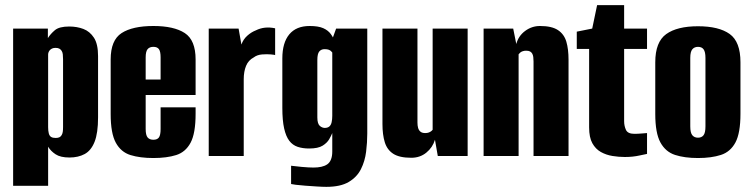

<svg xmlns="http://www.w3.org/2000/svg" viewBox="-20 -606 2921 746"><path d="M31 116V-495H166V-458Q176 -474 193 -488.5Q210 -503 249 -503Q279 -503 304 -493.5Q329 -484 345 -459.5Q361 -435 361 -388V-150Q361 -89 347.5 -55Q334 -21 309 -7.5Q284 6 250 6Q215 6 196 -6.5Q177 -19 167 -36V116ZM196 -70Q205 -70 210.5 -72.5Q216 -75 219.5 -81Q223 -87 224 -94.5Q225 -102 225 -113V-376Q225 -387 224 -395Q223 -403 219.5 -408.5Q216 -414 210.5 -417Q205 -420 196 -420Q188 -420 182.5 -417.5Q177 -415 173.5 -411Q170 -407 168.5 -402.5Q167 -398 167 -394V-112Q167 -98 169.5 -88Q172 -78 178.5 -74Q185 -70 196 -70Z M576 8Q524 8 487 -3.5Q450 -15 430 -51.5Q410 -88 410 -163V-375Q410 -450 452.5 -477.5Q495 -505 576 -505Q656 -505 698 -477.5Q740 -450 740 -375V-237H546V-105Q546 -81 553.5 -72Q561 -63 576 -63Q591 -63 597.5 -72Q604 -81 604 -105V-189H740V-164Q740 -88 720.5 -51.5Q701 -15 664.5 -3.5Q628 8 576 8ZM546 -297H604V-383Q604 -406 597.5 -415Q591 -424 576 -424Q561 -424 553.5 -415Q546 -406 546 -383Z M791 0V-495H907L918 -433Q925 -453 940.5 -467Q956 -481 974 -488Q1008 -505 1049 -496V-392Q1048 -393 1033 -394.5Q1018 -396 998.5 -394.5Q979 -393 966 -383Q945 -372 936 -350Q927 -328 927 -298V0Z M1248 120Q1232 120 1210 118.5Q1188 117 1166.5 115.5Q1145 114 1129.5 112Q1114 110 1111 109V38Q1125 40 1152.5 42.5Q1180 45 1198 45Q1215 45 1228.5 42Q1242 39 1251.5 32.5Q1261 26 1266 13.5Q1271 1 1271 -17V-89Q1267 -79 1259 -65Q1251 -51 1233.5 -40Q1216 -29 1181 -29Q1156 -29 1136.5 -35.5Q1117 -42 1104 -59Q1091 -76 1084 -107Q1077 -138 1077 -187V-379Q1077 -440 1104 -472.5Q1131 -505 1183 -505Q1217 -505 1236 -496.5Q1255 -488 1265.5 -473.5Q1276 -459 1283 -440L1265 -437L1286 -495H1407V-87Q1407 -53 1402.5 -16.5Q1398 20 1382.5 51Q1367 82 1335 101Q1303 120 1248 120ZM1242 -109Q1253 -109 1259.5 -114.5Q1266 -120 1268.5 -131Q1271 -142 1271 -156V-402Q1269 -405 1265.5 -408Q1262 -411 1256.5 -413Q1251 -415 1241 -415Q1228 -415 1220.5 -406Q1213 -397 1213 -373V-150Q1213 -137 1215.5 -129Q1218 -121 1222.5 -117Q1227 -113 1232 -111Q1237 -109 1242 -109Z M1578 7Q1532 7 1508 -8.5Q1484 -24 1475 -53.5Q1466 -83 1466 -124V-495H1602V-130Q1602 -118 1604.5 -109Q1607 -100 1613.5 -94.5Q1620 -89 1632 -89Q1640 -89 1645.5 -91Q1651 -93 1655 -96Q1659 -99 1661 -102V-495H1797V0H1681L1670 -63Q1661 -33 1636.5 -13Q1612 7 1578 7Z M1859 0V-495H1974L1986 -435Q1994 -466 2020 -485.5Q2046 -505 2078 -505Q2124 -505 2148 -489Q2172 -473 2180.5 -444Q2189 -415 2189 -374V0H2053V-367Q2053 -377 2052 -384.5Q2051 -392 2048 -397.5Q2045 -403 2039.5 -406Q2034 -409 2024 -409Q2017 -409 2011 -407Q2005 -405 2001 -401.5Q1997 -398 1995 -395V0Z M2408 4Q2384 4 2359.5 0Q2335 -4 2314.5 -15.5Q2294 -27 2281.5 -49.5Q2269 -72 2269 -111V-416H2221V-483L2281 -495L2300 -586H2405V-495H2494V-416H2405V-135Q2405 -117 2412 -101.5Q2419 -86 2445 -86Q2458 -86 2475 -87.5Q2492 -89 2494 -89V-8Q2492 -8 2465.5 -2Q2439 4 2408 4Z M2692 8Q2640 8 2603 -4Q2566 -16 2546 -52.5Q2526 -89 2526 -163V-364Q2526 -443 2568.5 -473.5Q2611 -504 2692 -504Q2773 -504 2815 -474Q2857 -444 2857 -364V-164Q2857 -89 2837.5 -52.5Q2818 -16 2781 -4Q2744 8 2692 8ZM2692 -71Q2706 -71 2713.5 -80.5Q2721 -90 2721 -115V-381Q2721 -404 2714 -414Q2707 -424 2692 -424Q2678 -424 2670 -414.5Q2662 -405 2662 -381V-115Q2662 -90 2670 -80.5Q2678 -71 2692 -71Z"/></svg>

Font: Alumni Sans Thin ExtraBold
Style: Regular
Weight: 800
Version: Version 1.018